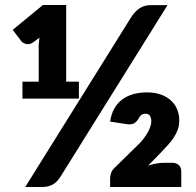

<svg xmlns="http://www.w3.org/2000/svg" viewBox="-20 -749 784 769"><path d="M31 0ZM223 -42.5Q215 -30 206.8 -21.8Q198.5 -13.5 189.2 -8.8Q180 -4 169.5 -2Q159 0 147 0H81L505 -679.5Q520 -703 539 -715.8Q558 -728.5 585 -728.5H651ZM70 -422H135V-571L138 -598L113 -579.5Q105.5 -574 98 -572.8Q90.5 -571.5 84 -573Q77.5 -574.5 72.5 -577.8Q67.5 -581 65 -584.5L31 -629.5L152 -729H245V-422H296V-354H70ZM569 -379Q601 -379 625.2 -370Q649.5 -361 665.8 -345.5Q682 -330 690 -309.8Q698 -289.5 698 -267Q698 -246.5 691.8 -229.5Q685.5 -212.5 675.2 -197Q665 -181.5 651.5 -167Q638 -152.5 624 -137.5L573.5 -86Q590 -91 606 -94Q622 -97 635 -97H669Q686.5 -97 696.2 -87.8Q706 -78.5 706 -63V0H421V-34.5Q421 -44.5 425 -56Q429 -67.5 439 -77L538 -174Q548 -184 556.8 -195.8Q565.5 -207.5 572 -219.2Q578.5 -231 582.2 -242.2Q586 -253.5 586 -263Q586 -275 581 -284.2Q576 -293.5 563 -293.5Q552.5 -293.5 546.2 -288.5Q540 -283.5 534 -272.5Q530 -266 525.5 -261.5Q521 -257 515.2 -254.2Q509.5 -251.5 501.8 -251Q494 -250.5 483 -252.5L421 -262Q425.5 -292.5 438 -314.5Q450.5 -336.5 469.8 -350.8Q489 -365 514.2 -372Q539.5 -379 569 -379Z"/></svg>

Font: Lato Black
Style: Regular
Weight: 900
Designer: Lukasz Dziedzic
Foundry: tyPoland Lukasz Dziedzic
Version: Version 2.007; 2014-02-27